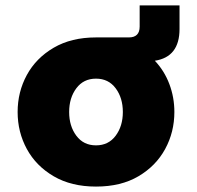

<svg xmlns="http://www.w3.org/2000/svg" viewBox="-20 -678 727 708"><path d="M334 10Q243 10 178 -28Q113 -66 79 -128.5Q45 -191 45 -265Q45 -339 79 -401.5Q113 -464 178 -502Q243 -540 334 -540H455Q495 -540 495 -580V-658H642V-571Q642 -468 551 -454Q586 -417 604.5 -368Q623 -319 623 -265Q623 -191 589 -128.5Q555 -66 490.5 -28Q426 10 334 10ZM334 -142Q380 -142 406.5 -177.5Q433 -213 433 -265Q433 -317 406.5 -352.5Q380 -388 334 -388Q288 -388 261.5 -352.5Q235 -317 235 -265Q235 -213 261.5 -177.5Q288 -142 334 -142Z"/></svg>

Font: Be Vietnam Pro Black
Style: Regular
Weight: 900
Designer: Lam Bao, Tony Le, Vietanh Nguyen
Foundry: Yellow Type Foundry
Version: Version 1.002; ttfautohint (v1.8.3)